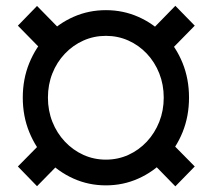

<svg xmlns="http://www.w3.org/2000/svg" viewBox="-20 -638 737 671"><path d="M147.5 -296.9Q147.5 -251.5 163.1 -212.2Q178.7 -172.9 206.8 -143.1Q234.9 -113.3 271.5 -96.7Q308.1 -80.1 350.1 -80.1Q392.1 -80.1 428.7 -96.7Q465.3 -113.3 493.2 -143.1Q521 -172.9 536.6 -212.2Q552.2 -251.5 552.2 -296.9Q552.2 -342.3 536.6 -381.6Q521 -420.9 493.2 -450.4Q465.3 -480 428.7 -496.3Q392.1 -512.7 350.1 -512.7Q308.1 -512.7 271.5 -496.3Q234.9 -480 206.8 -450.4Q178.7 -420.9 163.1 -381.6Q147.5 -342.3 147.5 -296.9ZM59.6 -296.9Q59.6 -361.8 82.3 -417.5Q105 -473.1 144.8 -514.6Q184.6 -556.2 237.3 -579.3Q290 -602.5 350.1 -602.5Q410.2 -602.5 462.9 -579.3Q515.6 -556.2 555.7 -514.6Q595.7 -473.1 618.2 -417.5Q640.6 -361.8 640.6 -296.9Q640.6 -231.9 618.2 -176.3Q595.7 -120.6 555.7 -78.9Q515.6 -37.1 462.9 -13.7Q410.2 9.8 350.1 9.8Q290 9.8 237.3 -13.7Q184.6 -37.1 144.8 -78.9Q105 -120.6 82.3 -176.3Q59.6 -231.9 59.6 -296.9ZM660.6 -548.3 562 -447.8 494.6 -517.1 592.8 -617.7ZM208 -87.9 109.4 12.7 42.5 -56.2 141.1 -156.2ZM592.8 13.2 494.6 -87.4 562 -156.2 660.6 -56.2ZM141.1 -447.8 42.5 -548.3 109.4 -617.2 208 -516.6Z"/></svg>

Font: Roboto SemiCondensed SemiBold
Style: Regular
Weight: 600
Width: 4
Designer: Christian Robertson
Foundry: Google
Version: Version 3.009; 2024